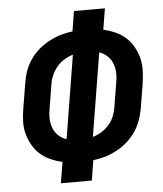

<svg xmlns="http://www.w3.org/2000/svg" viewBox="-53 -781 705 828"><g transform="rotate(-5 300.0 -367.5)"><path d="M177 0 192 -91Q166 -97 141 -108Q116 -119 96.5 -136.5Q77 -154 64 -177Q51 -200 44 -226Q37 -252 38 -280.5Q39 -309 44 -337L62 -446Q66 -472 75 -497Q84 -522 100 -545Q116 -568 137 -586Q158 -604 182.5 -617Q207 -630 232.5 -637.5Q258 -645 284 -648L298 -735H432L417 -644Q443 -638 468 -627Q493 -616 512.5 -598.5Q532 -581 545 -558Q558 -535 565 -509Q572 -483 571 -454.5Q570 -426 566 -398L548 -289Q543 -263 534 -238Q525 -213 509 -190Q493 -167 472 -149Q451 -131 426.5 -118Q402 -105 376.5 -97.5Q351 -90 325 -87L311 0ZM332 -187Q352 -193 370 -204Q388 -215 402 -231Q416 -247 424 -266Q432 -285 435 -304L453 -414Q457 -435 456 -456Q455 -477 447.5 -495.5Q440 -514 425.5 -527.5Q411 -541 391 -548ZM218 -187 277 -548Q257 -542 239 -531Q221 -520 207.5 -504Q194 -488 185.5 -469Q177 -450 174 -431L156 -321Q152 -300 153 -279Q154 -258 161.5 -239.5Q169 -221 183.5 -207.5Q198 -194 218 -187Z"/></g></svg>

Font: Iosevka Extrabold Extended
Style: Italic
Weight: 800
Width: 7
Italic angle: -9°
Monospace: yes
Designer: Belleve Invis
Foundry: Belleve Invis
Version: Version 32.5.0; ttfautohint (v1.8.4)